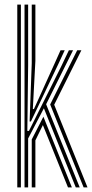

<svg xmlns="http://www.w3.org/2000/svg" viewBox="-20 -820 404 840"><path d="M87.3 0V-800H103.1V-533.8L99.6 -247.1H106.6L247.8 -529.5L281.3 -600H299.6L181.8 -363.9L328.8 0H311.6L172 -346.2L103.1 -214.2V0ZM118.9 0V-210L169.9 -309.4L294.5 0H277.5L167.6 -272.8L134.8 -205.8V0ZM55.6 0V-800H71.4V0ZM345.9 0 199.5 -362.9 317.7 -600H336L217.1 -361.8L362.9 0ZM109.6 -288.5 118.9 -543.6V-800H134.8V-553.7L123.6 -342.9H128.5L222.1 -549.3L244.8 -600H263.1L235.4 -540.3L115.2 -288.5Z"/></svg>

Font: Big Shoulders Inline Text Thin
Style: Regular
Weight: 100
Designer: Patric King
Foundry: XO Type Co
Version: Version 2.002